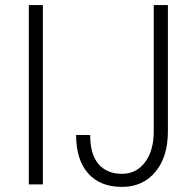

<svg xmlns="http://www.w3.org/2000/svg" viewBox="-20 -731 766 761"><path d="M149.9 0H94.2V-710.9H149.9ZM589.4 -710.9H645.5V-211.4Q645.5 -108.9 595.7 -49.6Q545.9 9.8 463.4 9.8Q376.5 9.8 329.1 -44.2Q281.7 -98.1 281.7 -195.8H337.4Q337.4 -118.7 370.8 -80.3Q404.3 -42 463.4 -42Q520 -42 554.4 -87.4Q588.9 -132.8 589.4 -209Z"/></svg>

Font: Roboto Condensed Light
Style: Regular
Weight: 300
Designer: Google
Version: Version 2.134; 2016